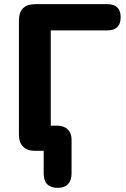

<svg xmlns="http://www.w3.org/2000/svg" viewBox="-20 -725 608 923"><path d="M258 178Q190 178 190 109V0H147Q111 0 91 -20Q71 -40 71 -78V-626Q71 -705 150 -705H496Q560 -705 560 -642Q560 -579 496 -579H224V-121H255Q287 -121 305.5 -103Q324 -85 324 -56V109Q324 142 307 160Q290 178 258 178Z"/></svg>

Font: Chiron GoRound TC
Style: Bold
Weight: 700
Designer: Ryoko NISHIZUKA 西塚涼子 (kana, bopomofo & ideographs); Paul D. Hunt (Latin, Greek & Cyrillic); Sandoll Communications 산돌커뮤니
Foundry: Adobe
Version: Version 1.000;hotconv 1.1.1;makeotfexe 2.6.0